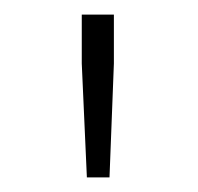

<svg xmlns="http://www.w3.org/2000/svg" viewBox="-20 -783 271 263"><path d="M92 -696V-763H136V-696L130 -540H99Z"/></svg>

Font: SpoqaHanSansJP-Thin
Style: Regular
Weight: 250
Designer: [Source Han Sans]
Ryoko NISHIZUKA  (kana & ideographs); Paul D. Hunt (Latin, Greek & Cyrillic); Wenlong ZHANG  (bopomofo
Foundry: Spoqa (http://bi.spoqa.com)
Version: Version 1.002.20150607